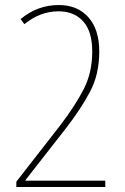

<svg xmlns="http://www.w3.org/2000/svg" viewBox="-20 -744 497 764"><path d="M399 -25H81V-27L242 -233Q301 -309 338 -378.5Q375 -448 375 -539Q375 -627 331.5 -675.5Q288 -724 214 -724Q129 -724 62 -668L77 -648Q140 -699 213 -699Q275 -699 311 -659Q347 -619 347 -539Q347 -455 313 -389Q279 -323 221 -247L45 -21V0H399Z"/></svg>

Font: Noto Sans Display SemiCondensed Thin
Style: Regular
Weight: 250
Width: 4
Designer: Monotype Design team
Foundry: Monotype Imaging Inc.
Version: 1.000